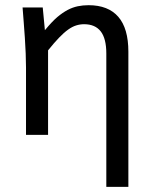

<svg xmlns="http://www.w3.org/2000/svg" viewBox="-20 -519 590 739"><path d="M80.1 -259.3Q80.1 -284.2 78.9 -313.5Q77.6 -342.8 75.7 -373Q73.7 -403.3 71.3 -433.3Q68.8 -463.4 66.9 -490.2H144.5L152.8 -402.8Q180.7 -436.5 200.7 -453.4Q220.7 -470.2 240 -480.5Q259.3 -490.7 279.3 -494.9Q299.3 -499 320.8 -499Q396.5 -499 435.3 -454.3Q474.1 -409.7 474.1 -319.8V200.2H389.2V-313Q389.2 -370.6 367.7 -398.2Q346.2 -425.8 303.7 -425.8Q288.1 -425.8 273.2 -421.1Q258.3 -416.5 242.2 -405Q226.1 -393.6 207.3 -374Q188.5 -354.5 165 -325.2V0H80.1Z"/></svg>

Font: Code New Roman
Style: Regular
Weight: 400
Monospace: yes
Designer: Sam Radian
Foundry: Code New Roman
Version: Version 2.00 November 29, 2014